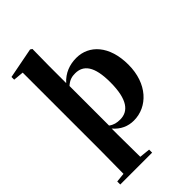

<svg xmlns="http://www.w3.org/2000/svg" viewBox="-312 -938 1308 1308"><g transform="rotate(-45 342.5 -283.5)"><path d="M263 -460C295 -489 322 -494 351 -494C431 -494 478 -435 478 -282C478 -114 424 -54 346 -54C314 -54 288 -60 263 -79ZM261 -656 263 -817 249 -826 27 -783V-757L102 -750V7C102 68 101 144 100 223L33 230V259H340V230L263 222C262 143 261 67 261 7V-52C302 -4 352 17 407 17C539 17 650 -96 650 -279C650 -463 553 -563 431 -563C366 -563 307 -541 261 -490Z"/></g></svg>

Font: Noto Serif KR Black
Style: Regular
Weight: 900
Version: Version 1.001;PS 1.001;hotconv 16.6.54;makeotf.lib2.5.65590